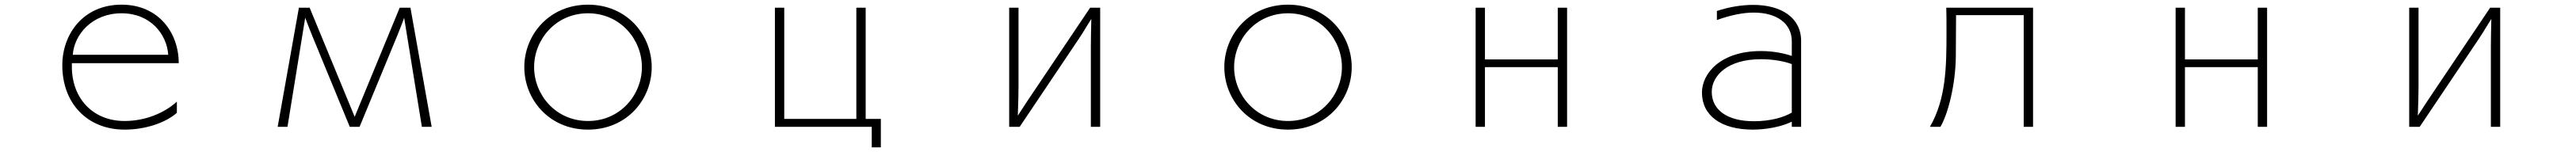

<svg xmlns="http://www.w3.org/2000/svg" viewBox="-20 -523 11040 652"><path d="M288 -237V-252H746C746 -382 660 -503 501 -503C337 -503 247 -377 247 -243C247 -79 355 33 514 33C601 33 688 5 738 -39V-87C683 -37 601 -4 514 -4C379 -4 288 -100 288 -237ZM701 -288H292C298 -375 375 -466 501 -466C626 -466 695 -375 701 -288Z M1261 -490 1170 21H1212L1288 -447C1293 -432 1314 -380 1320 -365L1479 21H1521L1680 -364C1686 -378 1707 -431 1712 -447L1788 21H1830L1739 -490H1693L1500 -22L1307 -490Z M2227 -235C2227 -97 2333 33 2500 33C2667 33 2773 -97 2773 -235C2773 -373 2667 -503 2500 -503C2333 -503 2227 -373 2227 -235ZM2500 -4C2361 -4 2269 -117 2269 -235C2269 -353 2361 -466 2500 -466C2639 -466 2731 -353 2731 -235C2731 -117 2639 -4 2500 -4Z M3301 -490V21H3716V109H3755V-13H3690V-490H3650V-13H3341V-490Z M4305 -490V21H4350L4587 -332C4607 -361 4630 -397 4657 -442C4656 -417 4655 -335 4655 -323V21H4695V-490H4652L4414 -136C4398 -113 4370 -70 4342 -27C4344 -73 4345 -130 4345 -154V-490Z M5227 -235C5227 -97 5333 33 5500 33C5667 33 5773 -97 5773 -235C5773 -373 5667 -503 5500 -503C5333 -503 5227 -373 5227 -235ZM5500 -4C5361 -4 5269 -117 5269 -235C5269 -353 5361 -466 5500 -466C5639 -466 5731 -353 5731 -235C5731 -117 5639 -4 5500 -4Z M6304 -490V21H6344V-235H6656V21H6696V-490H6656V-268H6344V-490Z M7659 -1V21H7699V-347C7699 -448 7613 -502 7494 -502C7446 -502 7393 -494 7338 -476V-437C7396 -458 7449 -469 7496 -469C7594 -469 7659 -423 7659 -346V-283C7628 -294 7579 -304 7529 -304H7526C7355 -304 7274 -209 7274 -126C7274 -28 7355 33 7492 33C7508 33 7590 32 7659 -1ZM7659 -248V-40C7625 -20 7569 -3 7496 -3C7382 -3 7316 -52 7316 -129C7316 -199 7385 -269 7526 -269H7529C7581 -269 7631 -259 7659 -248Z M8251 21H8296C8327 -31 8361 -156 8362 -283L8363 -458H8653V21H8693V-490H8321C8322 -473 8322 -427 8322 -382C8322 -235 8320 -99 8251 21Z M9304 -490V21H9344V-235H9656V21H9696V-490H9656V-268H9344V-490Z M10305 -490V21H10350L10587 -332C10607 -361 10630 -397 10657 -442C10656 -417 10655 -335 10655 -323V21H10695V-490H10652L10414 -136C10398 -113 10370 -70 10342 -27C10344 -73 10345 -130 10345 -154V-490Z"/></svg>

Font: LINE Seed JP_OTF Thin
Style: Regular
Weight: 250
Designer: LY Corporation & Fontrix & Fontworks
Version: Version 1.007